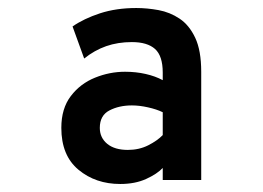

<svg xmlns="http://www.w3.org/2000/svg" viewBox="-20 -732 656 479"><path d="M280 -273Q218.5 -273 175.8 -308.5Q133 -344 133 -413Q133 -461.5 156.8 -492.5Q180.5 -523.5 217 -538.2Q253.5 -553 292 -553Q319 -553 343.2 -547.5Q367.5 -542 386 -532V-551Q386 -592.5 366.8 -609.8Q347.5 -627 309 -627Q274 -627 244.8 -616.8Q215.5 -606.5 190 -586L161 -666Q189 -685.5 229.5 -698.8Q270 -712 320 -712Q347 -712 375.5 -706.8Q404 -701.5 428 -685.5Q452 -669.5 467 -637.8Q482 -606 482 -553V-283H386V-313Q372 -298 344.5 -285.5Q317 -273 280 -273ZM299 -358Q327 -358 349.8 -369.5Q372.5 -381 386 -395V-452Q370.5 -459.5 349.2 -464.2Q328 -469 309 -469Q277 -469 253 -456.5Q229 -444 229 -413Q229 -388.5 247.5 -373.2Q266 -358 299 -358Z"/></svg>

Font: Overpass Mono Light
Style: Regular
Weight: 300
Monospace: yes
Designer: Delve Withrington, Dave Bailey
Foundry: Delve Fonts LLC
Version: Version 4.000